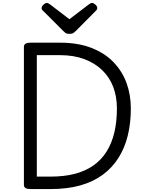

<svg xmlns="http://www.w3.org/2000/svg" viewBox="-20 -1289 1005 1309"><path d="M187 0Q143 0 143 -28V-970Q143 -984 154 -991Q165 -998 187 -998H389Q511 -998 602 -963Q693 -928 753 -866Q813 -804 842.5 -723.5Q872 -643 872 -550Q872 -449 851 -364Q830 -279 787 -211.5Q744 -144 679 -96.5Q614 -49 526 -24.5Q438 0 326 0ZM231 -85H326Q418 -85 490.5 -104Q563 -123 617 -161Q671 -199 706.5 -255.5Q742 -312 759.5 -385.5Q777 -459 777 -550Q777 -630 752 -696Q727 -762 677 -810.5Q627 -859 555 -886Q483 -913 389 -913H231ZM608 -1269Q618 -1269 630.5 -1257.5Q643 -1246 643 -1235Q643 -1233 642.5 -1229Q642 -1225 637 -1219L497 -1078Q490 -1072 481.5 -1065Q473 -1058 453 -1058Q434 -1058 425.5 -1065Q417 -1072 411 -1078L270 -1219Q264 -1225 264 -1229Q264 -1233 264 -1235Q264 -1246 276.5 -1257.5Q289 -1269 299 -1269Q305 -1269 311 -1265.5Q317 -1262 324 -1257L453 -1158L583 -1257Q591 -1262 596 -1265.5Q601 -1269 608 -1269Z"/></svg>

Font: Playwrite PE
Style: Regular
Weight: 400
Designer: Veronika Burian, José Scaglione
Foundry: TypeTogether
Version: Version 1.002